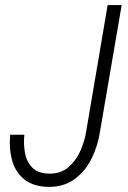

<svg xmlns="http://www.w3.org/2000/svg" viewBox="-20 -731 508 762"><path d="M322.3 -210.9 407.2 -710.9H462.9L377.4 -211.9Q369.6 -155.8 344.5 -103.8Q319.3 -51.8 275.6 -19.8Q231.9 12.2 168 10.7Q108.4 8.3 74 -21Q39.6 -50.3 27.3 -96.9Q15.1 -143.6 20.5 -196.3H76.7Q72.8 -160.2 78.9 -125.2Q85 -90.3 107.2 -66.9Q129.4 -43.5 172.4 -42Q219.2 -40.5 250.2 -66.4Q281.2 -92.3 298.8 -131.8Q316.4 -171.4 322.3 -210.9Z"/></svg>

Font: Roboto Condensed Light
Style: Italic
Weight: 300
Italic angle: -12°
Designer: Christian Robertson
Foundry: Google
Version: Version 3.0; 2020